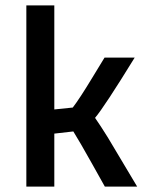

<svg xmlns="http://www.w3.org/2000/svg" viewBox="-20 -687 540 707"><path d="M365 -475H476Q364 -293 330 -253Q349 -226 377 -181L485 0H366L319 -84Q272 -168 250 -203L180 -195V0H77V-667H180V-284L248 -291Q274 -325 319 -399.5Q364 -474 365 -475Z"/></svg>

Font: Lekton
Style: Bold
Weight: 700
Designer: Paolo Mazzetti, Luciano Perondi, Raffaele Flato, Elena Papassissa, Emilio Macchia, Michela Povoleri, Tobias Seemiller, R
Version: Version 34.000